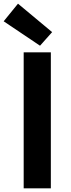

<svg xmlns="http://www.w3.org/2000/svg" viewBox="-38 -1026 388 1046"><path d="M91 0H239V-741H91ZM180 -777 246 -851 60 -1006 -18 -910Z"/></svg>

Font: Source Han Sans JP
Style: Bold
Weight: 700
Designer: Ryoko NISHIZUKA 西塚涼子 (kana, bopomofo & ideographs); Paul D. Hunt (Latin, Greek & Cyrillic); Sandoll Communications 산돌커뮤니
Foundry: Adobe
Version: Version 2.002;hotconv 1.0.116;makeotfexe 2.5.65601